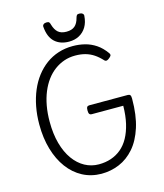

<svg xmlns="http://www.w3.org/2000/svg" viewBox="-187 -1508 1421 1664"><g transform="rotate(-15 524.0 -676.5)"><path d="M513 19Q421 18 345.5 -22Q270 -62 215.5 -135.5Q161 -209 131.5 -310Q102 -411 102 -533Q102 -617 116.5 -692.5Q131 -768 158.5 -833Q186 -898 226 -950Q266 -1002 316.5 -1039Q367 -1076 427.5 -1095.5Q488 -1115 557 -1115Q613 -1115 665 -1102Q717 -1089 763.5 -1058Q810 -1027 849 -972Q857 -959 852.5 -950.5Q848 -942 837 -933Q824 -921 812.5 -918Q801 -915 791 -924Q757 -961 722.5 -984Q688 -1007 647.5 -1018.5Q607 -1030 556 -1030Q503 -1030 456.5 -1014Q410 -998 369.5 -968Q329 -938 297 -895Q265 -852 242 -796.5Q219 -741 207 -675Q195 -609 195 -533Q195 -423 219 -336.5Q243 -250 286.5 -189.5Q330 -129 388 -97.5Q446 -66 513 -66Q572 -66 622.5 -83Q673 -100 714 -134Q755 -168 784 -220.5Q813 -273 829.5 -343Q846 -413 847 -502H565Q550 -502 543.5 -511Q537 -520 537 -542Q537 -565 543.5 -573.5Q550 -582 565 -582H909Q924 -582 930.5 -573.5Q937 -565 937 -542Q937 -393 903 -286.5Q869 -180 810 -112.5Q751 -45 675 -13Q599 19 513 19ZM539 -1160Q459 -1160 410.5 -1205Q362 -1250 355 -1343Q354 -1355 364 -1363.5Q374 -1372 393 -1372Q409 -1372 415 -1364.5Q421 -1357 424 -1343Q438 -1295 464.5 -1272Q491 -1249 539 -1249Q587 -1249 614 -1272Q641 -1295 653 -1343Q657 -1357 662.5 -1364.5Q668 -1372 684 -1372Q703 -1372 713.5 -1363.5Q724 -1355 723 -1343Q719 -1284 694.5 -1243.5Q670 -1203 630 -1181.5Q590 -1160 539 -1160Z"/></g></svg>

Font: Playwrite FR Moderne
Style: Regular
Weight: 400
Designer: Veronika Burian, José Scaglione
Foundry: TypeTogether
Version: Version 1.002